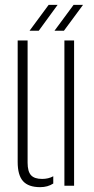

<svg xmlns="http://www.w3.org/2000/svg" viewBox="-20 -767 388 793"><path d="M53 -98V-600H94V-95Q94 -59 108 -43.5Q122 -28 154 -28Q180 -28 200 -39V-9Q177 6 146 6Q97.5 6 75.2 -18.8Q53 -43.5 53 -98ZM246 0V-600H286V0ZM102 -640 181 -747H218L140 -640ZM205 -640 284 -747H323L244 -640Z"/></svg>

Font: Big Shoulders Stencil Text Thin
Style: Regular
Weight: 100
Designer: Patric King
Foundry: XO Type Co
Version: Version 2.001